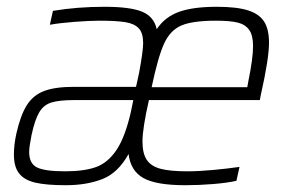

<svg xmlns="http://www.w3.org/2000/svg" viewBox="-20 -538 851 566"><path d="M21 -82Q21 -111 28 -143Q40 -197 58.5 -227Q77 -257 109.5 -269.5Q142 -282 197 -282H381L390 -323Q402 -388 402 -411Q402 -440 389.5 -454Q377 -468 350.5 -472.5Q324 -477 273 -477Q243 -477 198.5 -473.5Q154 -470 127 -465L136 -506Q208 -518 288 -518Q364 -518 399 -503.5Q434 -489 442 -452Q466 -488 507.5 -503Q549 -518 619 -518Q678 -518 711 -507.5Q744 -497 758.5 -474.5Q773 -452 773 -412Q773 -365 749 -259L746 -243H419Q400 -159 400 -121Q400 -86 412.5 -67Q425 -48 453 -40.5Q481 -33 532 -33Q566 -33 609 -37Q652 -41 686 -46L677 -5Q651 1 609 4.5Q567 8 526 8Q441 8 403 -13Q365 -34 359 -84Q328 -28 281.5 -10Q235 8 174 8Q117 8 84.5 0.5Q52 -7 36.5 -26.5Q21 -46 21 -82ZM709 -281 712 -298Q726 -366 726 -402Q726 -434 714.5 -450Q703 -466 680.5 -471.5Q658 -477 617 -477Q548 -477 515 -463Q482 -449 464 -410Q446 -371 427 -281ZM366 -209 373 -243H200Q155 -243 132 -236Q109 -229 96 -207.5Q83 -186 73 -140Q66 -105 66 -90Q66 -56 89 -44.5Q112 -33 172 -33Q228 -33 263 -45.5Q298 -58 323.5 -96Q349 -134 366 -209Z"/></svg>

Font: Saira Semi Condensed ExtraLight
Style: Italic
Weight: 200
Width: 4
Italic angle: -12°
Designer: Hector Gatti with collaboration of the Omnibus-Type team
Foundry: Omnibus-Type
Version: Version 1.001; ttfautohint (v1.8)